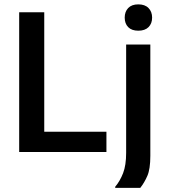

<svg xmlns="http://www.w3.org/2000/svg" viewBox="-20 -707 786 893"><path d="M69.2 0V-650H185.8V-94.2H475V0ZM515.8 166.7V161.7Q538.3 135 552.5 98.3Q566.7 61.7 566.7 4.2V-500H679.2V17.5Q679.2 79.2 665.4 110.8Q651.7 142.5 632.5 166.7ZM623.3 -564.2Q592.5 -564.2 576.2 -580.8Q560 -597.5 560 -625Q560 -652.5 576.2 -669.6Q592.5 -686.7 623.3 -686.7Q654.2 -686.7 670.8 -669.6Q687.5 -652.5 687.5 -625Q687.5 -597.5 670.8 -580.8Q654.2 -564.2 623.3 -564.2Z"/></svg>

Font: Familjen Grotesk GF Medium
Style: Regular
Weight: 500
Designer: Anders Wikstroem, Jonas Baeckman, Matilda Gysing, Kristian Moeller
Foundry: Familjen STHLM AB
Version: Version 2.000; Beta; Release 4; Build 6